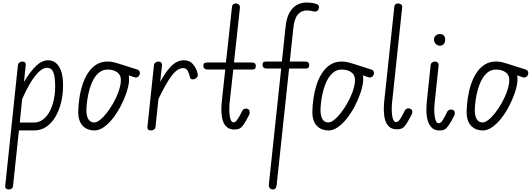

<svg xmlns="http://www.w3.org/2000/svg" viewBox="-20 -1024 4166 1507"><path d="M50 463Q37 463 28.2 456.5Q19.5 450 21 435L120.5 -511Q122 -526 132.8 -533.5Q143.5 -541 155.5 -541Q169.5 -541 176.5 -534.2Q183.5 -527.5 182 -513L168 -381.5Q218.5 -464 263.8 -507.5Q309 -551 360 -551Q388 -551 414.5 -532.8Q441 -514.5 458 -471.2Q475 -428 475 -352.5Q475 -285 460 -222Q445 -159 416 -109Q387 -59 345 -29.8Q303 -0.5 249 -0.5H128.5L82.5 434.5Q81 449.5 72 456.2Q63 463 50 463ZM135 -62H244Q286 -62 317.5 -85.8Q349 -109.5 370.2 -149.8Q391.5 -190 402.2 -240.5Q413 -291 413 -344.5Q413 -422 398.5 -457Q384 -492 348.5 -492Q308 -492 258.5 -431.5Q209 -371 154 -246.5Z M720.5 0Q697.5 0 675 -7.5Q652.5 -15 634 -31.8Q615.5 -48.5 604.8 -76.8Q594 -105 594 -147Q595 -198.5 603 -253.5Q611 -308.5 627.8 -359.8Q644.5 -411 671.2 -452Q698 -493 736 -517Q774 -541 824.5 -541Q851.5 -541 874.5 -535.2Q897.5 -529.5 918 -522.5L1058 -478Q1066.5 -475.5 1071.2 -469.5Q1076 -463.5 1077.5 -456Q1079 -446.5 1075.2 -436.8Q1071.5 -427 1063.5 -421.5Q1058 -417.5 1050.2 -416.2Q1042.5 -415 1033.5 -418L991 -432.5Q993 -423 993.2 -408.2Q993.5 -393.5 992.5 -383Q988 -341.5 970.5 -290.5Q953 -239.5 926 -188.5Q899 -137.5 865.5 -94.8Q832 -52 794.8 -26Q757.5 0 720.5 0ZM658 -162.5Q657.5 -140 662.5 -117Q667.5 -94 681.2 -78.5Q695 -63 720.5 -63Q739.5 -63 764.8 -82.8Q790 -102.5 816.5 -136Q843 -169.5 866.8 -210.8Q890.5 -252 907 -295.5Q923.5 -339 928 -378Q933.5 -429.5 903.8 -453.8Q874 -478 824.5 -478Q788 -478 760.8 -457Q733.5 -436 714.2 -401.2Q695 -366.5 683 -324.5Q671 -282.5 665 -240.2Q659 -198 658 -162.5Z M1165 0Q1151.5 0 1143.5 -7.2Q1135.5 -14.5 1137 -27L1188.5 -514Q1189.5 -525.5 1200.5 -533.2Q1211.5 -541 1224 -541Q1236.5 -541 1244.8 -533Q1253 -525 1251.5 -510.5L1237.5 -382Q1287 -471.5 1330.5 -511.2Q1374 -551 1423.5 -551Q1467.5 -551 1493.8 -521Q1520 -491 1530.5 -449.5Q1535 -429.5 1528.8 -420.5Q1522.5 -411.5 1511 -405.5Q1499 -399 1486.8 -401.5Q1474.5 -404 1472.5 -413.5Q1467 -440 1455 -464.8Q1443 -489.5 1418 -489.5Q1372.5 -489.5 1327.5 -429.5Q1282.5 -369.5 1223.5 -247L1200.5 -26.5Q1199.5 -15 1188.8 -7.5Q1178 0 1165 0Z M1801 -971Q1803 -985 1811 -991Q1819 -997 1830 -997Q1844.5 -997 1854.5 -988.2Q1864.5 -979.5 1863 -962L1816.5 -533.5H1953.5Q1974 -533.5 1981 -526.2Q1988 -519 1988 -507.5Q1988 -493.5 1983 -486Q1978 -478.5 1959 -478.5H1811L1781 -205Q1780 -192.5 1779.8 -169.2Q1779.5 -146 1782 -121.8Q1784.5 -97.5 1792 -80.8Q1799.5 -64 1814.5 -64Q1823 -64 1830.8 -71.2Q1838.5 -78.5 1847 -91.5Q1855.5 -104.5 1865 -121.5L1883.5 -158Q1885 -161 1892.2 -166.5Q1899.5 -172 1911 -172Q1922 -172 1930.5 -165.5Q1939 -159 1939.5 -144.5Q1941.5 -136.5 1937 -126Q1932.5 -115.5 1913.5 -80.5Q1892 -42.5 1874.2 -25Q1856.5 -7.5 1821 -7.5Q1783 -7.5 1761 -26.5Q1739 -45.5 1729 -77Q1719 -108.5 1717.8 -147Q1716.5 -185.5 1720.5 -224L1748 -478.5H1613Q1592 -478.5 1584 -486.8Q1576 -495 1576 -507.5Q1576 -519.5 1581.8 -526.5Q1587.5 -533.5 1607.5 -533.5H1753.5Z M2438.5 -935Q2426 -938.5 2413 -940.2Q2400 -942 2387 -942Q2346 -942 2318.2 -910.8Q2290.5 -879.5 2282 -801L2254.5 -541H2372.5Q2393 -541 2400 -533.8Q2407 -526.5 2407 -515Q2407 -501.5 2401.8 -493.8Q2396.5 -486 2376.5 -486H2249L2151.5 428Q2150 441 2144.2 452Q2138.5 463 2122.5 463Q2104.5 463 2096.5 451.2Q2088.5 439.5 2090 426.5L2187 -486H2076Q2056 -486 2048.2 -494.2Q2040.5 -502.5 2040.5 -515Q2040.5 -527 2046.2 -534Q2052 -541 2071 -541H2192.5L2221.5 -814Q2229 -884.5 2253 -926Q2277 -967.5 2311 -985.8Q2345 -1004 2382 -1004Q2404 -1004 2424.8 -1001.5Q2445.5 -999 2465.5 -992.5Q2474 -990 2480.5 -980.5Q2487 -971 2480.5 -954Q2474 -936 2460.5 -934.2Q2447 -932.5 2438.5 -935Z M2558 0Q2535 0 2512.5 -7.5Q2490 -15 2471.5 -31.8Q2453 -48.5 2442.2 -76.8Q2431.5 -105 2431.5 -147Q2432.5 -198.5 2440.5 -253.5Q2448.5 -308.5 2465.2 -359.8Q2482 -411 2508.8 -452Q2535.5 -493 2573.5 -517Q2611.5 -541 2662 -541Q2689 -541 2712 -535.2Q2735 -529.5 2755.5 -522.5L2895.5 -478Q2904 -475.5 2908.8 -469.5Q2913.5 -463.5 2915 -456Q2916.5 -446.5 2912.8 -436.8Q2909 -427 2901 -421.5Q2895.5 -417.5 2887.8 -416.2Q2880 -415 2871 -418L2828.5 -432.5Q2830.5 -423 2830.8 -408.2Q2831 -393.5 2830 -383Q2825.5 -341.5 2808 -290.5Q2790.5 -239.5 2763.5 -188.5Q2736.5 -137.5 2703 -94.8Q2669.5 -52 2632.2 -26Q2595 0 2558 0ZM2495.5 -162.5Q2495 -140 2500 -117Q2505 -94 2518.8 -78.5Q2532.5 -63 2558 -63Q2577 -63 2602.2 -82.8Q2627.5 -102.5 2654 -136Q2680.5 -169.5 2704.2 -210.8Q2728 -252 2744.5 -295.5Q2761 -339 2765.5 -378Q2771 -429.5 2741.2 -453.8Q2711.5 -478 2662 -478Q2625.5 -478 2598.2 -457Q2571 -436 2551.8 -401.2Q2532.5 -366.5 2520.5 -324.5Q2508.5 -282.5 2502.5 -240.2Q2496.5 -198 2495.5 -162.5Z M3075 -971Q3076.5 -985.5 3084.8 -991.2Q3093 -997 3104 -997Q3118.5 -997 3128.8 -988.8Q3139 -980.5 3136.5 -965L3056 -206Q3055 -193.5 3054.8 -170.5Q3054.5 -147.5 3057.2 -123.2Q3060 -99 3067.8 -82.2Q3075.5 -65.5 3091 -65.5Q3098.5 -65.5 3106.5 -72.8Q3114.5 -80 3122.8 -92.8Q3131 -105.5 3140 -122.5L3159 -159.5Q3160.5 -162.5 3167.5 -168Q3174.5 -173.5 3186 -173.5Q3197 -173.5 3206.2 -167.2Q3215.5 -161 3216 -146.5Q3217 -138.5 3212 -127.2Q3207 -116 3188.5 -83Q3167 -44.5 3149.5 -26.8Q3132 -9 3096 -9Q3058 -9 3036 -28Q3014 -47 3004 -78.8Q2994 -110.5 2992.8 -149Q2991.5 -187.5 2995.5 -226.5Z M3360 -512Q3361.5 -526 3372 -533.5Q3382.5 -541 3395 -541Q3408 -541 3416 -533Q3424 -525 3422.5 -509L3390.5 -206.5Q3389 -194 3388.5 -169.5Q3388 -145 3390.8 -119Q3393.5 -93 3401.2 -74.8Q3409 -56.5 3424 -56.5Q3432 -56.5 3440 -63.5Q3448 -70.5 3456.5 -83.5Q3465 -96.5 3473.5 -113.5L3491.5 -149.5Q3494 -154 3501.5 -159.2Q3509 -164.5 3520.5 -164.5Q3532 -164.5 3540.5 -158.2Q3549 -152 3549.5 -137.5Q3550.5 -129 3545.8 -117.8Q3541 -106.5 3523 -74Q3500.5 -35.5 3483.2 -17.8Q3466 0 3430.5 0Q3392.5 0 3370.5 -20.5Q3348.5 -41 3338.2 -74.2Q3328 -107.5 3327 -147.5Q3326 -187.5 3330 -226.5ZM3432.5 -665.5Q3414 -665.5 3400.2 -679.2Q3386.5 -693 3386.5 -714Q3386.5 -733 3400.2 -745Q3414 -757 3432.5 -757Q3452.5 -757 3463.5 -745Q3474.5 -733 3474.5 -714Q3474.5 -692.5 3463.5 -679Q3452.5 -665.5 3432.5 -665.5Z M3769 0Q3746 0 3723.5 -7.5Q3701 -15 3682.5 -31.8Q3664 -48.5 3653.2 -76.8Q3642.5 -105 3642.5 -147Q3643.5 -198.5 3651.5 -253.5Q3659.5 -308.5 3676.2 -359.8Q3693 -411 3719.8 -452Q3746.5 -493 3784.5 -517Q3822.5 -541 3873 -541Q3900 -541 3923 -535.2Q3946 -529.5 3966.5 -522.5L4106.5 -478Q4115 -475.5 4119.8 -469.5Q4124.5 -463.5 4126 -456Q4127.5 -446.5 4123.8 -436.8Q4120 -427 4112 -421.5Q4106.5 -417.5 4098.8 -416.2Q4091 -415 4082 -418L4039.5 -432.5Q4041.5 -423 4041.8 -408.2Q4042 -393.5 4041 -383Q4036.5 -341.5 4019 -290.5Q4001.5 -239.5 3974.5 -188.5Q3947.5 -137.5 3914 -94.8Q3880.5 -52 3843.2 -26Q3806 0 3769 0ZM3706.5 -162.5Q3706 -140 3711 -117Q3716 -94 3729.8 -78.5Q3743.5 -63 3769 -63Q3788 -63 3813.2 -82.8Q3838.5 -102.5 3865 -136Q3891.5 -169.5 3915.2 -210.8Q3939 -252 3955.5 -295.5Q3972 -339 3976.5 -378Q3982 -429.5 3952.2 -453.8Q3922.5 -478 3873 -478Q3836.5 -478 3809.2 -457Q3782 -436 3762.8 -401.2Q3743.5 -366.5 3731.5 -324.5Q3719.5 -282.5 3713.5 -240.2Q3707.5 -198 3706.5 -162.5Z"/></svg>

Font: Edu NSW ACT Hand Pre
Style: Regular
Weight: 400
Designer: Tina and Corey Anderson, Eben Sorkin, Mirko Velimirovic
Foundry: Sorkin Type Co.
Version: Version 2.000